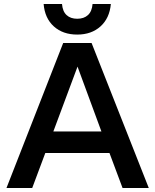

<svg xmlns="http://www.w3.org/2000/svg" viewBox="-20 -934 771 954"><path d="M588.9 0 523.9 -173.8H205.1L140.1 0H12.2L293.9 -720.2H435.1L719.2 0ZM196.8 -914.1H288.1Q291 -877.4 310.8 -859.1Q330.6 -840.8 363.8 -840.8Q397 -840.8 417 -859.1Q437 -877.4 439.9 -914.1H530.8Q524.4 -843.3 479.2 -802.7Q434.1 -762.2 363.8 -762.2Q292.5 -762.2 247.6 -802.7Q202.6 -843.3 196.8 -914.1ZM245.1 -280.8H483.9L365.2 -603Z"/></svg>

Font: Aspekta 550
Style: Regular
Weight: 550
Designer: Ivo Dolenc
Version: Version 2.000